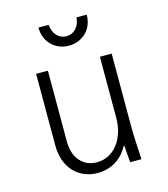

<svg xmlns="http://www.w3.org/2000/svg" viewBox="-114 -846 827 945"><g transform="rotate(-15 300.0 -373.5)"><path d="M485 -180V-540H425V-230Q425 -189 414 -154.5Q403 -120 383.5 -95Q364 -70 337 -56Q310 -42 278 -42Q224 -42 192 -79.5Q160 -117 160 -180V-540H100V-175Q100 -133 112 -99Q124 -65 146 -41Q168 -17 199 -3.5Q230 10 268 10Q309 10 343 -6Q377 -22 401 -50.5Q425 -79 438.5 -120Q452 -161 452 -210L398 -85H428Q429 -64 431 -43Q433 -22 435 0H492Q489 -48 487 -95Q485 -142 485 -180ZM222 -757H170Q170 -730 179 -707Q188 -684 204.5 -667.5Q221 -651 243.5 -641.5Q266 -632 293 -632Q320 -632 342.5 -641.5Q365 -651 381.5 -667.5Q398 -684 407 -707Q416 -730 416 -757H364Q361 -722 341.5 -701Q322 -680 293 -680Q264 -680 244.5 -701Q225 -722 222 -757Z"/></g></svg>

Font: CommitMonoV142 ExtLt
Style: Regular
Weight: 200
Monospace: yes
Designer: Eigil Nikolajsen
Foundry: Eigil Nikolajsen
Version: Version 1.142